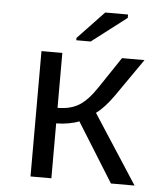

<svg xmlns="http://www.w3.org/2000/svg" viewBox="-52 -759 703 806"><g transform="rotate(5 300.0 -356.5)"><path d="M106.4 -528.3H194.3V-296.9Q249.5 -296.9 285.6 -319.8Q321.8 -342.8 357.9 -397L445.8 -528.3H540.5L430.2 -369.6Q392.1 -315.4 356.9 -290L544.9 0H445.3L290.5 -248.5Q273.9 -241.2 247.1 -236.3Q220.2 -231.4 194.3 -231.4V0H106.4ZM248 -586.4V-596.2L358.9 -712.9H455.1V-698.7L308.6 -586.4Z"/></g></svg>

Font: Cousine
Style: Regular
Weight: 400
Monospace: yes
Designer: Steve Matteson
Foundry: Monotype Imaging Inc.
Version: Version 1.21